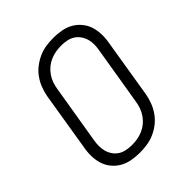

<svg xmlns="http://www.w3.org/2000/svg" viewBox="-206 -873 1012 1012"><g transform="rotate(-45 300.0 -367.5)"><path d="M252 8Q221 8 191.5 2.5Q162 -3 137.5 -17Q113 -31 94.5 -53.5Q76 -76 67.5 -103.5Q59 -131 58.5 -161.5Q58 -192 64 -223L117 -548Q122 -575 132 -601.5Q142 -628 159 -652Q176 -676 199.5 -694Q223 -712 249 -723.5Q275 -735 302.5 -739Q330 -743 357 -743Q388 -743 417.5 -737.5Q447 -732 471.5 -718Q496 -704 514.5 -681.5Q533 -659 541.5 -631.5Q550 -604 550.5 -573.5Q551 -543 545 -512L492 -187Q487 -160 477 -133.5Q467 -107 450 -83Q433 -59 410 -41Q387 -23 360.5 -11.5Q334 0 306.5 4Q279 8 252 8ZM252 -50Q272 -50 292.5 -53.5Q313 -57 332.5 -65.5Q352 -74 368.5 -87.5Q385 -101 397.5 -119Q410 -137 417 -156.5Q424 -176 427 -196L481 -522Q485 -543 485.5 -564Q486 -585 480.5 -604Q475 -623 463.5 -639.5Q452 -656 435.5 -666.5Q419 -677 398.5 -681Q378 -685 357 -685Q337 -685 316.5 -681.5Q296 -678 276.5 -669.5Q257 -661 240.5 -647.5Q224 -634 211.5 -616Q199 -598 192 -578.5Q185 -559 182 -539L128 -213Q124 -192 124 -171Q124 -150 129 -131Q134 -112 145.5 -95.5Q157 -79 173.5 -68.5Q190 -58 210.5 -54Q231 -50 252 -50Z"/></g></svg>

Font: Iosevka Aile Light
Style: Italic
Weight: 300
Italic angle: -9°
Designer: Belleve Invis
Foundry: Belleve Invis
Version: Version 31.1.0; ttfautohint (v1.8.4)